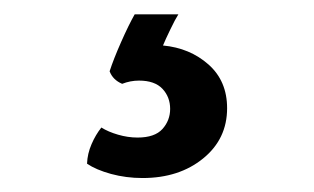

<svg xmlns="http://www.w3.org/2000/svg" viewBox="-20 -26 438 268"><path d="M133 73.5Q138.5 56.5 149 32.8Q159.5 9 168 -6H229Q224.5 1 217.8 15Q211 29 207.5 37.5Q245 41 271 64Q297 87 297 125Q297 168 263.5 195.2Q230 222.5 179 222.5Q156 222.5 135 216.8Q114 211 101.5 202.5Q102 188.5 107.8 175.2Q113.5 162 121.5 152Q131 158 144.8 162Q158.5 166 172 166Q196 166 206.8 154Q217.5 142 217.5 126Q217.5 109.5 206.8 98Q196 86.5 174 86.5Q162 86.5 150.5 91Q137.5 85.5 133 73.5Z"/></svg>

Font: Signika Negative SC
Style: Regular
Weight: 400
Designer: Anna Giedryś
Foundry: Anna Giedryś
Version: Version 2.000; ttfautohint (v1.8.3) -l 8 -r 50 -G 200 -x 9 -